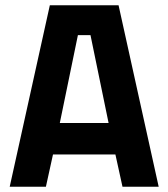

<svg xmlns="http://www.w3.org/2000/svg" viewBox="-20 -712 642 732"><path d="M17 0H155L182 -123H420L447 0H585L432 -692H170ZM277 -578H325L394 -243H208Z"/></svg>

Font: RazerF5
Style: Bold
Weight: 700
Foundry: Razer Inc.
Version: Version 1.000;PS 001.001;hotconv 1.0.56